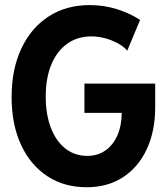

<svg xmlns="http://www.w3.org/2000/svg" viewBox="-20 -748 678 775"><path d="M329.6 7.8Q238.8 7.8 170.7 -37.1Q102.5 -82 64.7 -163.8Q26.9 -245.6 26.9 -356.4Q26.9 -468.8 66.2 -552.2Q105.5 -635.7 176.3 -681.6Q247.1 -727.5 342.3 -727.5Q399.9 -727.5 452.9 -710.7Q505.9 -693.8 545.4 -667.5L493.7 -543.5Q479 -560.5 455.1 -573.5Q431.2 -586.4 403.3 -593.8Q375.5 -601.1 349.1 -601.1Q292.5 -601.1 251 -571.3Q209.5 -541.5 187 -487.1Q164.6 -432.6 164.6 -358.4Q164.6 -286.1 185.3 -232.2Q206.1 -178.2 243.9 -148.4Q281.7 -118.7 332.5 -118.7Q374.5 -118.7 405.8 -140.9Q437 -163.1 454.1 -202.1Q471.2 -241.2 471.2 -292.5H320.8V-410.6H606.4V-314.9Q606.4 -219.2 572.8 -146.5Q539.1 -73.7 477.1 -33Q415 7.8 329.6 7.8Z"/></svg>

Font: Reddit Sans Condensed
Style: Bold
Weight: 700
Designer: Stephen Hutchings
Foundry: Reddit
Version: Version 1.014